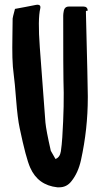

<svg xmlns="http://www.w3.org/2000/svg" viewBox="-20 -792 460 820"><path d="M225 8Q142 -1 109 -76Q91 -116 64 -245Q55 -287 49 -364.5Q43 -442 39 -470Q34 -506 33 -546Q32 -586 33 -637Q34 -688 34 -713Q34 -717 44 -754Q60 -757 89.5 -762.5Q119 -768 133 -771Q144 -773 149 -769.5Q154 -766 152 -756Q141 -711 150 -590L174 -269Q177 -236 197 -148Q197 -147 217 -113Q236 -120 240 -146Q244 -174 246 -205Q255 -347 251 -449Q250 -480 250 -725Q250 -733 252 -743Q255 -764 274 -764H337Q353 -764 355 -747L347 -745V-736Q355 -421 355 -382V-375Q355 -241 326 -109Q314 -54 285 -18Q265 8 233 8Z"/></svg>

Font: Because We Connect
Style: Regular
Weight: 400
Designer: Liz Wetzel, Aaron Williamson, Russ McMullin
Foundry: Red Hat
Version: Version 1.000